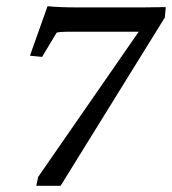

<svg xmlns="http://www.w3.org/2000/svg" viewBox="-20 -597 553 617"><path d="M174.8 0H96.7L102.5 -28.3L425.8 -495.1H198.2Q175.3 -495.1 162.1 -492.2L115.2 -414.1L76.2 -418L132.8 -577.1Q169.4 -573.2 228.5 -573.2H438.5Q450.2 -573.2 475.3 -573.7Q500.5 -574.2 512.7 -574.2L509.8 -541Z"/></svg>

Font: Crimson Pro
Style: Italic
Weight: 400
Italic angle: -12°
Designer: Jacques Le Bailly
Foundry: Baron von Fonthausen
Version: Version 1.003